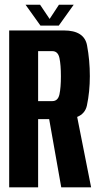

<svg xmlns="http://www.w3.org/2000/svg" viewBox="-20 -806 430 826"><path d="M19.5 0V-675H254.5Q342.5 -675 354.5 -610.8Q366.5 -546.5 366.5 -478.5Q366.5 -412 354 -352.5Q346.5 -317 312 -303L372 0H243.5L191.5 -293.5H144V0ZM144 -371H205Q229.5 -371 235.8 -400.2Q242 -429.5 242 -478Q242 -526.5 235.8 -556.2Q229.5 -586 205 -586H144ZM154 -696 90 -785.5H152.5L193.5 -724.5L233.5 -785.5H297L233 -696Z"/></svg>

Font: Anybody Condensed SemiBold
Style: Regular
Weight: 600
Width: 3
Designer: Tyler Finck
Foundry: Etcetera Type Company
Version: Version 1.010; ttfautohint (v1.8.3) -l 8 -r 50 -G 200 -x 14 